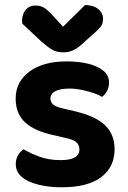

<svg xmlns="http://www.w3.org/2000/svg" viewBox="-20 -743 519 778"><path d="M444.3 -138.6Q444.3 -66.1 389.9 -25.1Q335.4 15.8 231.5 15.8Q149.1 15.8 96.5 -8.4Q43.9 -32.6 43.9 -77.6Q43.9 -98.1 52.9 -113.5Q61.8 -129 75.6 -138.1Q104 -121.2 141 -107.7Q178.1 -94.2 226.2 -94.2Q301.8 -94.2 301.8 -137.9Q301.8 -156.3 288.2 -167.3Q274.6 -178.3 244.9 -184.2L199.5 -194.9Q120.8 -211.3 82.1 -246.7Q43.5 -282.1 43.5 -343.3Q43.5 -411.9 99.3 -453Q155 -494.2 250.1 -494.2Q298.6 -494.2 337.5 -484.7Q376.4 -475.2 399.1 -456.1Q421.8 -437.1 421.8 -409.1Q421.8 -389.7 413.8 -374.8Q405.9 -359.8 393.5 -350.5Q382.2 -357.8 360.2 -365.6Q338.1 -373.3 311.7 -378.7Q285.3 -384.1 261.7 -384.1Q225.5 -384.1 204.9 -373.9Q184.3 -363.6 184.3 -343.3Q184.3 -329.1 195.8 -319.3Q207.4 -309.6 237.2 -303L279.2 -293.1Q367.1 -272.9 405.7 -235.5Q444.3 -198.2 444.3 -138.6ZM193.5 -680.3 235.4 -634.8 324.8 -722.6Q358.3 -722.3 377.9 -706.4Q397.6 -690.5 397.6 -665.9Q397.6 -647.1 387.4 -634.2Q377.2 -621.3 356.3 -603.6L306.1 -558.8Q289.7 -544.5 272.6 -537.7Q255.5 -530.9 237.2 -530.9Q221.8 -530.9 209.1 -534.3Q196.3 -537.7 182.4 -547.2Q168.5 -556.8 147.7 -574.7L70.5 -647.1Q67.7 -663.5 72.4 -680.5Q77.1 -697.5 89.9 -709.1Q102.8 -720.6 124.1 -720.6Q142.1 -720.6 156.3 -713Q170.5 -705.3 193.5 -680.3Z"/></svg>

Font: Baloo Bhaina 2
Style: Regular
Weight: 400
Designer: Yesha Goshar, Manish Minz, Shuchita Grover and Ek Type
Foundry: Ek Type
Version: Version 1.700